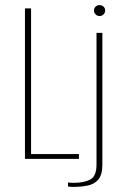

<svg xmlns="http://www.w3.org/2000/svg" viewBox="-20 -624 486 754"><path d="M78 0V-591H102V-19H290V0ZM267 110Q263 110 256 109.5Q249 109 247 108V92Q249 93 255.5 93.5Q262 94 269 94Q310 94 334.5 81Q359 68 359 22V-495H382V23Q382 62 366.5 80.5Q351 99 325 104.5Q299 110 267 110ZM371 -561Q362 -561 355.5 -567.5Q349 -574 349 -583Q349 -592 355.5 -598Q362 -604 371 -604Q380 -604 386.5 -598Q393 -592 393 -583Q393 -574 386.5 -567.5Q380 -561 371 -561Z"/></svg>

Font: Alumni Sans Thin
Style: Regular
Weight: 100
Designer: Robert E. Leuschke
Foundry: Robert E. Leuschke
Version: Version 1.018